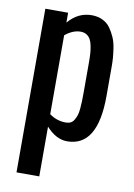

<svg xmlns="http://www.w3.org/2000/svg" viewBox="-87 -642 620 888"><g transform="rotate(10 223.0 -198.0)"><path d="M54.2 190.4V-578.1H161.1V-531.7Q207 -585.9 271 -585.9Q299.8 -585.9 322.5 -575Q345.2 -564 358.9 -544.7Q372.6 -525.4 382.1 -503.7Q391.6 -481.9 395.8 -455.3Q399.9 -428.7 401.4 -409.2Q402.8 -389.6 402.8 -368.7V-229Q402.8 8.3 259.3 8.3Q207.5 8.3 161.1 -43V190.4ZM161.1 -101.6Q196.3 -76.2 237.8 -76.2Q251.5 -76.2 261.2 -81.1Q271 -85.9 277.3 -97.2Q283.7 -108.4 287.6 -120.1Q291.5 -131.8 293.2 -151.6Q294.9 -171.4 295.4 -187.5Q295.9 -203.6 295.9 -228.5V-368.7Q295.9 -393.1 294.7 -410.6Q293.5 -428.2 289.8 -446.5Q286.1 -464.8 279.5 -476.3Q272.9 -487.8 261.5 -494.9Q250 -502 233.9 -502Q197.3 -502 161.1 -472.2Z"/></g></svg>

Font: Oswald Regular
Style: Regular
Weight: 400
Designer: Vernon Adams
Foundry: Vernon Adams
Version: 3.0; ttfautohint (v0.95) -l 8 -r 50 -G 200 -x 0 -w "G" -W -c